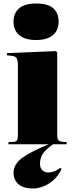

<svg xmlns="http://www.w3.org/2000/svg" viewBox="-20 -822 464 1094"><path d="M186 -594Q123 -594 90 -621.5Q57 -649 57 -699Q57 -747 89 -774.5Q121 -802 186 -802Q253 -802 283.5 -775Q314 -748 314 -698Q314 -649 281 -621.5Q248 -594 186 -594ZM170 252Q127 252 102.5 239Q78 226 67.5 205.5Q57 185 57 164Q57 113 108 76.5Q159 40 258 0H28V-12L59 -14Q73 -15 77.5 -23.5Q82 -32 82 -57V-447Q82 -476 75.5 -489Q69 -502 46 -504L19 -507L20 -519L299 -531L306 -523V-58Q306 -32 312 -24Q318 -16 336 -14L360 -12V0H282Q239 31 223.5 55Q208 79 208 110Q208 138 223 149.5Q238 161 254 161Q268 161 286.5 155Q305 149 324 134L331 141Q311 182 282 206.5Q253 231 223 241.5Q193 252 170 252Z"/></svg>

Font: Display Black
Style: Regular
Weight: 900
Designer: Latin by Veronika Burian and Jose Scaglione. Greek by Irene Vlachou. Cyrillic by Vera Evstafieva.
Foundry: TypeTogether
Version: Version 3.002